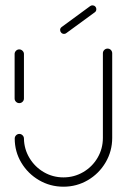

<svg xmlns="http://www.w3.org/2000/svg" viewBox="-20 -705 479 725"><path d="M52.6 -315.6Q45.6 -315.6 40.4 -320.7Q35.2 -325.9 35.2 -333V-501.1Q35.2 -508.1 40.4 -513.3Q45.6 -518.5 52.6 -518.5Q59.6 -518.5 65 -513.3Q70.4 -508.1 70.4 -501.1V-333Q70.4 -325.9 65.2 -320.7Q60 -315.6 52.6 -315.6ZM386.3 -521.5Q393.7 -521.5 398.7 -516.3Q403.7 -511.1 403.7 -503.7V-184.4Q403.7 -134.4 378.9 -92Q354.1 -49.6 311.9 -24.8Q269.6 0 219.6 0Q169.6 0 127.4 -24.6Q85.2 -49.3 60.4 -90.9Q35.6 -132.6 35.6 -181.9Q35.6 -188.9 40.7 -194.1Q45.9 -199.3 53 -199.3Q60 -199.3 65.2 -194.1Q70.4 -188.9 70.4 -181.9Q71.1 -141.9 91.5 -108.1Q111.9 -74.4 145.7 -54.8Q179.6 -35.2 219.6 -35.2Q260 -35.2 294.3 -55.2Q328.5 -75.2 348.5 -109.4Q368.5 -143.7 368.5 -184.4V-503.7Q368.5 -511.1 373.7 -516.3Q378.9 -521.5 386.3 -521.5ZM221.9 -577Q215.6 -577 211.3 -581.5Q207 -585.9 207 -591.9Q207 -598.9 213.3 -603.3L320.4 -681.9Q324.4 -684.8 328.9 -684.8Q335.2 -684.8 339.4 -680.6Q343.7 -676.3 343.7 -670Q343.7 -662.6 337.8 -658.5L230.4 -580Q226.7 -577 221.9 -577Z"/></svg>

Font: 26F Galaxy Hebrew Light
Style: Regular
Weight: 300
Designer: C₂₉H₂₅N₃O₅
Version: Version 1.000